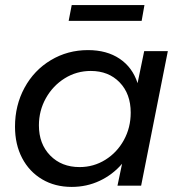

<svg xmlns="http://www.w3.org/2000/svg" viewBox="-20 -730 718 755"><path d="M39 -232Q39 -316 76.5 -385Q114 -454 180 -493.5Q246 -533 326 -533Q400 -533 450.5 -499Q501 -465 521 -403L547 -529H640L535 0H442L460 -86Q423 -43 372 -19Q321 5 262 5Q196 5 145.5 -25Q95 -55 67 -108.5Q39 -162 39 -232ZM494 -287Q494 -361 450.5 -406Q407 -451 337 -451Q281 -451 234.5 -422Q188 -393 160.5 -344Q133 -295 133 -237Q133 -164 177.5 -118.5Q222 -73 293 -73Q348 -73 394 -101.5Q440 -130 467 -179Q494 -228 494 -287ZM262 -710H548L537 -648H250Z"/></svg>

Font: Gontserrat
Style: Italic
Weight: 400
Italic angle: -11.3°
Designer: Julieta Ulanovsky
Foundry: Julieta Ulanovsky
Version: Version 6.001